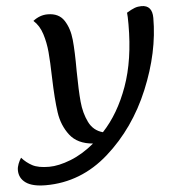

<svg xmlns="http://www.w3.org/2000/svg" viewBox="-113 -652 834 903"><g transform="rotate(-5 304.0 -200.0)"><path d="M639 -540Q639 -378 567 -205Q495 -32 364.5 84Q234 200 67 200Q4 200 -27 178Q-58 156 -58 118Q-58 104 -52 88.5Q-46 73 -38 61Q-17 85 11 100Q39 115 90 115Q135 115 192.5 92.5Q250 70 305 24Q232 18 196.5 -28Q161 -74 152 -136.5Q143 -199 140 -302Q138 -378 134 -423Q130 -468 117 -509Q104 -550 76 -575Q108 -600 145 -600Q198 -600 222.5 -562.5Q247 -525 252.5 -470.5Q258 -416 258 -322Q259 -231 264 -177Q269 -123 290 -80Q311 -37 356 -25Q431 -105 475.5 -228.5Q520 -352 520 -520Q520 -561 518 -575Q541 -589 556 -594.5Q571 -600 588 -600Q639 -600 639 -540Z"/></g></svg>

Font: Lemonada
Style: Regular
Weight: 400
Designer: Mohamed Gaber (Arabic) Eduardo Tunni (Latin)
Foundry: Kief Type Foundry
Version: Version 3.006